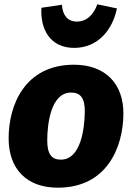

<svg xmlns="http://www.w3.org/2000/svg" viewBox="-20 -851 613 890"><path d="M324 -629C434 -629 502 -713 522 -812L431 -831C414 -783 382 -751 336 -751C293 -751 270 -781 267 -829L172 -815C166 -716 212 -629 324 -629ZM248 19C477 19 551 -170 552 -323C553 -463 468 -551 323 -551C95 -551 20 -364 20 -210C20 -67 104 19 248 19ZM262 -111C219 -111 199 -137 199 -200C199 -275 215 -422 310 -422C353 -422 374 -396 373 -333C372 -258 356 -111 262 -111Z"/></svg>

Font: Fira Sans ExtraBold
Style: Italic
Weight: 800
Italic angle: -8°
Designer: bBox Type GmbH & Carrois Corporate GbR & Edenspiekermann AG
Foundry: bBox Type GmbH & Carrois Corporate GbR & Edenspiekermann AG
Version: Version 4.301;PS 004.301;hotconv 1.0.88;makeotf.lib2.5.64775